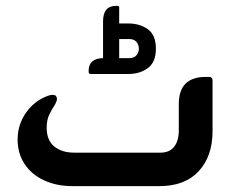

<svg xmlns="http://www.w3.org/2000/svg" viewBox="-20 -634 798 654"><path d="M418 -382H289Q282 -382 282 -389V-396Q284 -435 331 -436V-561Q331 -614 375 -614H380Q386 -614 386 -609V-554H418Q456 -554 483.5 -534.5Q511 -515 511 -468Q511 -422 483.5 -402Q456 -382 418 -382ZM420 -501H386V-436H420Q437 -436 445 -446Q453 -456 453 -468Q453 -481 445 -491Q437 -501 420 -501ZM680 -372H691Q704 -372 704 -360V-187Q704 -102 657 -51Q610 0 523 0H227Q173 0 130.5 -19.5Q88 -39 64 -75Q40 -111 40 -159Q40 -209 68.5 -250Q97 -291 144 -308Q153 -311 159 -311Q168 -311 171 -306.5Q174 -302 174 -297Q174 -293 172 -288Q170 -283 168 -279Q158 -264 148.5 -245Q139 -226 139 -199Q139 -156 165 -135Q191 -114 233 -114H526Q558 -114 573.5 -134.5Q589 -155 589 -189V-278Q589 -327 612.5 -349.5Q636 -372 680 -372Z"/></svg>

Font: Zain ExtraBold
Style: Regular
Weight: 800
Designer: Zain,Boutros
Foundry: Mobile Telecommunications Company (Zain), 2024
Version: Version 1.50; ttfautohint (v1.8.4)